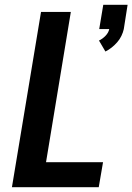

<svg xmlns="http://www.w3.org/2000/svg" viewBox="-20 -785 555 805"><path d="M422 -569 395 -615Q410 -622 422.5 -635Q435 -648 438 -663H396L413 -765H515L499 -663Q496 -649 489 -634.5Q482 -620 471.5 -608Q461 -596 448.5 -586Q436 -576 422 -569ZM30 0 152 -735H277L173 -105H412L394 0Z"/></svg>

Font: Iosevka SS04 Extrabold Oblique
Style: Regular
Weight: 800
Italic angle: -9°
Monospace: yes
Designer: Belleve Invis
Foundry: Belleve Invis
Version: Version 19.0.0; ttfautohint (v1.8.4)